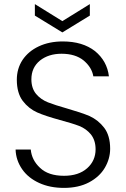

<svg xmlns="http://www.w3.org/2000/svg" viewBox="-20 -909 612 936"><path d="M292 7C292 7 292 7 292 7C339 7 380 -2 414 -20C448 -38 474 -62 491 -91C508 -120 517 -151 517 -184C517 -184 517 -184 517 -184C517 -227 507 -261 488 -286C469 -311 445 -330 417 -343C389 -355 352 -367 307 -380C307 -380 307 -380 307 -380C268 -391 237 -401 214 -410C191 -419 171 -433 156 -451C141 -469 133 -493 133 -522C133 -522 133 -522 133 -522C133 -561 147 -591 175 -614C203 -636 238 -647 280 -647C280 -647 280 -647 280 -647C325 -647 361 -636 388 -614C415 -591 430 -566 435 -537C435 -537 511 -537 511 -537C511 -537 511 -537 511 -537C505 -587 482 -628 443 -660C403 -691 351 -707 286 -707C286 -707 286 -707 286 -707C242 -707 203 -699 169 -683C135 -667 109 -645 90 -617C71 -588 62 -556 62 -520C62 -520 62 -520 62 -520C62 -477 72 -442 91 -417C110 -392 134 -373 161 -361C188 -349 225 -337 272 -324C272 -324 272 -324 272 -324C312 -313 343 -304 366 -295C389 -286 408 -272 423 -254C438 -235 446 -211 446 -181C446 -181 446 -181 446 -181C446 -144 432 -113 405 -89C377 -64 339 -52 292 -52C292 -52 292 -52 292 -52C241 -52 202 -65 175 -91C148 -116 133 -146 130 -180C130 -180 56 -180 56 -180C56 -180 56 -180 56 -180C57 -145 68 -113 88 -84C108 -55 136 -33 171 -17C206 -1 246 7 292 7ZM418 -889C418 -889 284 -806 284 -806C284 -806 150 -889 150 -889C150 -889 150 -833 150 -833C150 -833 284 -751 284 -751C284 -751 418 -833 418 -833C418 -833 418 -889 418 -889Z"/></svg>

Font: wox.body
Style: Regular
Weight: 500
Designer: Ninad Kale (Devanagari), Jonny Pinhorn (Latin)
Foundry: Indian Type Foundry
Version: ""